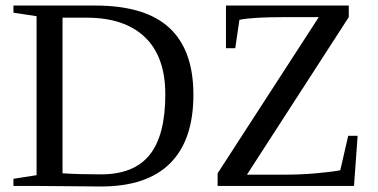

<svg xmlns="http://www.w3.org/2000/svg" viewBox="-20 -675 1373 697"><path d="M580.1 -332Q580.1 -469.2 506.1 -540Q432.1 -610.8 294.9 -610.8H207V-45.9Q265.6 -42 346.2 -42Q466.3 -42 523.2 -112.8Q580.1 -183.6 580.1 -332ZM326.2 -654.8Q507.3 -654.8 594.7 -574Q682.1 -493.2 682.1 -331.1Q682.1 -167 597.9 -82.5Q513.7 2 346.2 2L112.8 0H28.8V-25.9L112.8 -39.1V-616.2L28.8 -628.9V-654.8ZM770 -45.9 1137.2 -612.8H1015.1Q894.5 -612.8 849.1 -603L834 -500H800.3V-654.8H1246.1V-612.8L876.5 -41H1018.1Q1074.7 -41 1133.1 -46.4Q1191.4 -51.8 1215.3 -57.1L1244.1 -182.1H1278.3L1265.1 0H770Z"/></svg>

Font: Tinos
Style: Regular
Weight: 400
Designer: Steve Matteson
Foundry: Monotype Imaging Inc.
Version: Version 1.23